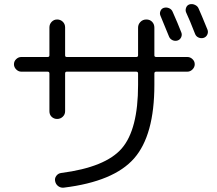

<svg xmlns="http://www.w3.org/2000/svg" viewBox="-20 -860 1040 920"><path d="M764.6 -822.3Q777.3 -826.2 790 -820.8Q802.7 -815.4 807.6 -802.7Q832 -748 848.6 -705.1Q853.5 -693.4 848.1 -681.6Q842.8 -669.9 831.1 -666Q818.4 -662.1 806.6 -667.5Q794.9 -672.9 790 -684.6Q759.8 -758.8 749 -784.2Q744.1 -794.9 748.5 -806.6Q752.9 -818.4 764.6 -822.3ZM931.6 -819.3Q942.4 -795.9 974.6 -716.8Q978.5 -705.1 973.1 -693.8Q967.8 -682.6 956.1 -678.7Q943.4 -674.8 931.2 -680.2Q918.9 -685.5 914.1 -699.2Q888.7 -764.6 872.1 -799.8Q867.2 -810.5 871.6 -822.8Q876 -835 887.7 -838.9Q900.4 -842.8 913.6 -836.9Q926.8 -831.1 931.6 -819.3ZM82 -516.6Q68.4 -516.6 57.6 -527.3Q46.9 -538.1 46.9 -552.2Q46.9 -566.4 57.6 -576.7Q68.4 -586.9 82 -586.9H208Q216.8 -586.9 216.8 -594.7V-728.5Q216.8 -744.1 227.5 -755.4Q238.3 -766.6 253.9 -766.6Q269.5 -766.6 280.8 -755.9Q292 -745.1 292 -728.5V-594.7Q292 -586.9 299.8 -586.9H632.8Q641.6 -586.9 641.6 -594.7V-727.5Q641.6 -743.2 652.8 -754.9Q664.1 -766.6 681.2 -766.6Q698.2 -766.6 709 -755.4Q719.7 -744.1 719.7 -727.5V-594.7Q719.7 -586.9 728.5 -586.9H877.9Q891.6 -586.9 902.3 -576.7Q913.1 -566.4 913.1 -552.2Q913.1 -538.1 902.3 -527.3Q891.6 -516.6 877.9 -516.6H728.5Q719.7 -516.6 719.7 -507.8V-453.1Q719.7 -211.9 622.6 -101.1Q525.4 9.8 286.1 39.1Q271.5 41 259.3 32.2Q247.1 23.4 244.1 7.8Q241.2 -5.9 250 -17.6Q258.8 -29.3 273.4 -31.2Q485.4 -58.6 563.5 -148.9Q641.6 -239.3 641.6 -453.1V-507.8Q641.6 -516.6 632.8 -516.6H299.8Q292 -516.6 292 -507.8V-327.1Q292 -311.5 280.8 -300.8Q269.5 -290 253.9 -290Q238.3 -290 227.5 -300.3Q216.8 -310.5 216.8 -327.1V-507.8Q216.8 -516.6 208 -516.6Z"/></svg>

Font: Rounded Mgen+ 1mn regular
Style: Regular
Weight: 400
Designer: [Source Han Sans]
Ryoko NISHIZUKA  (kana & ideographs); Paul D. Hunt (Latin, Greek & Cyrillic); Wenlong ZHANG  (bopomofo
Version: Version 1.059.20150602